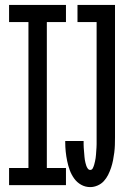

<svg xmlns="http://www.w3.org/2000/svg" viewBox="-20 -755 540 783"><path d="M17 0V-70H96V-665H17V-735H249V-665H171V-70H249V0ZM348 8Q328 8 311 -1.5Q294 -11 282.5 -27Q271 -43 264.5 -61Q258 -79 254 -98Q250 -117 248 -136.5Q246 -156 246 -175V-180H321V-177Q321 -171 321 -165Q321 -159 321.5 -152.5Q322 -146 322.5 -140Q323 -134 323.5 -128Q324 -122 324.5 -115.5Q325 -109 326 -103Q327 -97 328.5 -91Q330 -85 332 -79Q334 -73 338 -67.5Q342 -62 348 -62Q355 -62 358.5 -69Q362 -76 364 -83Q366 -90 367.5 -97Q369 -104 370 -110.5Q371 -117 371.5 -124.5Q372 -132 372.5 -139Q373 -146 373.5 -153Q374 -160 374 -167Q374 -174 374 -181Q374 -188 374 -195V-665H296V-735H449V-195Q449 -179 448.5 -163.5Q448 -148 446 -132.5Q444 -117 441 -101.5Q438 -86 433 -71Q428 -56 421 -42Q414 -28 403.5 -16.5Q393 -5 378 1.5Q363 8 348 8Z"/></svg>

Font: Iosevka Term Curly
Style: Regular
Weight: 400
Designer: Belleve Invis
Foundry: Belleve Invis
Version: Version 32.3.0